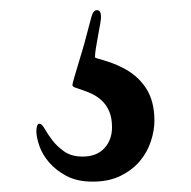

<svg xmlns="http://www.w3.org/2000/svg" viewBox="-20 -116 372 374"><path d="M168.9 -96.2Q176.8 -96.2 176.8 -83Q176.8 -78.1 174.8 -67.4Q172.9 -56.6 170.7 -44.7Q168.5 -32.7 166.7 -21.7Q165 -10.7 165 -4.9Q165 -3.4 169.4 -2.2Q173.8 -1 181.2 1.2Q188.5 3.4 198.2 6.8Q208 10.3 219.2 16.1Q247.6 30.3 264.2 55.4Q280.8 80.6 280.8 119.1Q280.8 138.2 273.9 159.2Q267.1 180.2 252.7 197.5Q238.3 214.8 215.3 226.3Q192.4 237.8 160.2 237.8Q130.4 237.8 109.6 226.8Q88.9 215.8 75.7 200.4Q62.5 185.1 56.6 168Q50.8 150.9 50.8 139.2Q50.8 135.3 52 130.1Q53.2 125 57.1 125Q61.5 125 67.1 135Q72.8 145 81.8 157Q90.8 168.9 105 179Q119.1 189 141.1 189Q168 189 183.1 172.9Q198.2 156.7 198.2 131.8Q198.2 113.3 192.6 100.6Q187 87.9 178.2 79.8Q169.4 71.8 159.7 67.1Q149.9 62.5 141.1 59.6Q132.3 56.6 126.7 54.7Q121.1 52.7 121.1 49.8Q121.1 46.9 124.3 36.1Q127.4 25.4 131.6 11.5Q135.7 -2.4 140.4 -17.8Q145 -33.2 147.9 -44.9Q154.8 -70.8 158.2 -83.5Q161.6 -96.2 168.9 -96.2Z"/></svg>

Font: Henny Penny
Style: Regular
Weight: 400
Version: Version 1.001